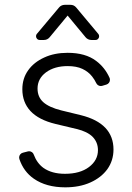

<svg xmlns="http://www.w3.org/2000/svg" viewBox="-20 -776 553 807"><path d="M122.2 -24.9Q79.2 -54.7 61.4 -107.6Q60.4 -110.8 60.4 -114Q60.4 -121.1 64.8 -126.8Q69.2 -132.5 76.3 -134.2L97.3 -139.6Q100.9 -140.3 102.3 -140.3Q108.7 -140.3 114.2 -136.5Q119.7 -132.8 121.8 -126.4Q135.3 -90.2 162.6 -70.3Q197.8 -45.5 253.2 -45.5Q316.1 -45.5 354 -73.9Q391.7 -102.3 391.7 -144.9Q391.7 -177.6 369.7 -200.6Q347.3 -223 302.6 -233.7L213.4 -255Q142.8 -272 108 -309.3Q73.9 -346.2 73.9 -400.9Q73.9 -446.4 98.4 -480.5Q122.5 -514.6 166.2 -534.4Q208.5 -554 264.2 -554Q339.5 -554 384.2 -519.9Q420.8 -492.5 440.3 -449.2Q442.1 -445.7 442.1 -440.3Q442.1 -433.6 438 -428.1Q433.9 -422.6 427.2 -420.5L409.1 -415.1Q405.5 -414.4 403.8 -414.4Q397.7 -414.4 392.6 -417.6Q387.4 -420.8 384.6 -426.5Q377.8 -441.1 367.2 -454.5Q351.2 -474.8 326.3 -486.5Q301.5 -498.2 264.2 -498.2Q209.2 -498.2 173.3 -471.9Q137.8 -445.3 137.8 -403.8Q137.8 -368.3 161.9 -346.6Q186.1 -324.9 237.2 -312.1L320 -291.9Q388.5 -274.9 422.9 -238.6Q457 -202.4 457 -147.7Q457 -101.6 431.5 -65.3Q405.5 -29.5 360.1 -9.2Q314.6 11.4 254.3 11.4Q174.4 11.4 122.2 -24.9ZM134.9 -633.5 228.3 -744.7Q232.6 -750 238.8 -752.8Q245 -755.7 252.1 -755.7H276.3Q290.8 -755.7 300.1 -744.7L393.1 -633.5Q396.7 -629.6 396.7 -623.6Q396.7 -617.5 392.4 -612.7Q388.1 -608 381.4 -608H363.6Q356.9 -608 350.5 -611Q344.1 -614 339.8 -619.3L264.2 -710.6L188.6 -619.3Q179 -608 164.8 -608H147Q140.3 -608 135.8 -612.7Q131.4 -617.5 131.4 -623.9Q131.4 -629.6 134.9 -633.5Z"/></svg>

Font: DeltaSans Light
Style: Regular
Weight: 300
Designer: Rasmus Andersson
Foundry: rsms
Version: Version 3.012